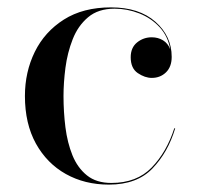

<svg xmlns="http://www.w3.org/2000/svg" viewBox="-20 -490 546 520"><path d="M454.5 -142.5Q435 -77.5 393 -33.8Q351 10 275 10Q209.5 10 158.2 -18.8Q107 -47.5 77.2 -101.2Q47.5 -155 47.5 -230Q47.5 -295 74.2 -349.5Q101 -404 153 -437Q205 -470 280.5 -470Q357 -470 401 -431Q445 -392 445 -336Q445 -309 429.5 -294Q414 -279 391 -279Q372.5 -279 353.2 -292Q334 -305 334 -335Q334 -361 351.2 -375Q368.5 -389 391 -389Q408 -389 421.5 -380.8Q435 -372.5 441 -356.5Q435 -392 412.2 -416.5Q389.5 -441 357 -453.8Q324.5 -466.5 290.5 -466.5Q246 -466.5 218.5 -443.2Q191 -420 176.8 -383.5Q162.5 -347 157.2 -306.2Q152 -265.5 152 -230Q152 -187 157.2 -145.2Q162.5 -103.5 176.2 -69.5Q190 -35.5 215.5 -15Q241 5.5 281.5 5.5Q350.5 5.5 391 -36.5Q431.5 -78.5 452 -142.5Z"/></svg>

Font: Bodoni* 72pt
Style: Regular
Weight: 400
Version: Version 2.3